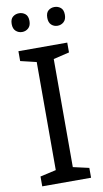

<svg xmlns="http://www.w3.org/2000/svg" viewBox="-99 -954 538 999"><g transform="rotate(-10 169.5 -454.0)"><path d="M298 0H40V-52L124 -71V-642L40 -662V-714H298V-662L214 -642V-71L298 -52ZM30 -859Q30 -885 44 -896.5Q58 -908 77 -908Q96 -908 110 -896.5Q124 -885 124 -859Q124 -834 110 -821.5Q96 -809 77 -809Q58 -809 44 -821.5Q30 -834 30 -859ZM218 -859Q218 -885 231.5 -896.5Q245 -908 264 -908Q283 -908 297 -896.5Q311 -885 311 -859Q311 -834 297 -821.5Q283 -809 264 -809Q245 -809 231.5 -821.5Q218 -834 218 -859Z"/></g></svg>

Font: Noto Sans Pau Cin Hau
Style: Regular
Weight: 400
Designer: Monotype Design Team
Foundry: Monotype Imaging Inc.
Version: Version 2.002; ttfautohint (v1.8.4.7-5d5b)